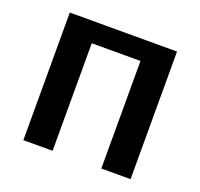

<svg xmlns="http://www.w3.org/2000/svg" viewBox="-98 -637 780 747"><g transform="rotate(20 291.5 -264.0)"><path d="M190.9 -445.3V0H69.8V-528.3H513.7V0H392.6V-445.3Z"/></g></svg>

Font: Arimo SemiBold
Style: Regular
Weight: 600
Designer: Steve Matteson
Foundry: Monotype Imaging Inc.
Version: Version 1.33